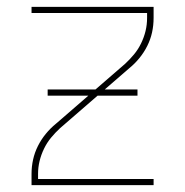

<svg xmlns="http://www.w3.org/2000/svg" viewBox="-20 -540 540 560"><path d="M72 0V-33Q72 -54 76.5 -74.5Q81 -95 90.5 -114Q100 -133 113.5 -149.5Q127 -166 143 -179L345 -354Q359 -367 371 -381.5Q383 -396 391.5 -413.5Q400 -431 404.5 -449.5Q409 -468 409 -488V-502H72V-520H428V-488Q428 -466 423.5 -445.5Q419 -425 409.5 -406Q400 -387 386.5 -370.5Q373 -354 357 -341L155 -166Q141 -153 129 -138.5Q117 -124 108.5 -106.5Q100 -89 95.5 -70.5Q91 -52 91 -33V-18H428V0ZM119 -261V-279H381V-261Z"/></svg>

Font: Iosevka Term Curly Thin
Style: Regular
Weight: 100
Designer: Belleve Invis
Foundry: Belleve Invis
Version: Version 32.3.0